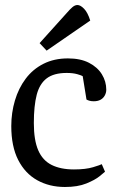

<svg xmlns="http://www.w3.org/2000/svg" viewBox="-20 -737 479 766"><path d="M239 9Q177 9 128.5 -18Q80 -45 52.5 -99Q25 -153 25 -234Q25 -287 39.5 -336Q54 -385 82.5 -423Q111 -461 153.5 -482.5Q196 -504 251 -504Q301 -504 335 -486.5Q369 -469 386.5 -440.5Q404 -412 404 -379Q404 -367 398 -356Q392 -345 381 -339Q370 -333 354 -333Q343 -333 335.5 -335.5Q328 -338 325 -340L310 -433Q306 -436 288.5 -441Q271 -446 246 -446Q195 -446 166.5 -424.5Q138 -403 126.5 -359Q115 -315 115 -246Q115 -178 132.5 -137.5Q150 -97 186 -79Q222 -61 275 -61Q322 -61 351.5 -70Q381 -79 386 -82L399 -52Q396 -49 377.5 -34Q359 -19 324.5 -5Q290 9 239 9ZM166 -535 138 -565 247 -686Q259 -700 269 -708.5Q279 -717 289 -717Q301 -717 315.5 -702Q330 -687 340 -655Z"/></svg>

Font: Faustina
Style: Regular
Weight: 400
Designer: Alfonso Garcia
Foundry: http://www.omnibus-type.com
Version: Version 1.200